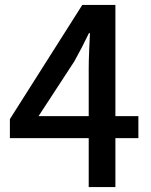

<svg xmlns="http://www.w3.org/2000/svg" viewBox="-20 -735 610 777"><path d="M339 -458V-265H136L281 -487C302 -525 322 -563 340 -601H344C342 -560 339 -498 339 -458ZM20 -176H339V22H447V-176H540V-265H447V-715H313L20 -253Z"/></svg>

Font: コーポレート・ロゴ ver3 Medium
Style: Regular
Weight: 500
Designer: [KANA_main] LOGOTYPE.JP [Source Han Sans] Ryoko NISHIZUKA 西塚涼子 (kana, bopomofo & ideographs); Paul D. Hunt (Latin, Greek
Version: Version 12.001;FEAKit 1.0